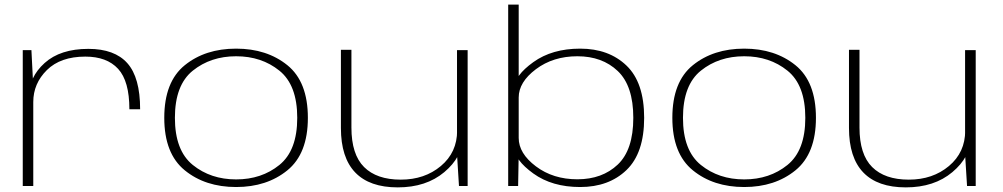

<svg xmlns="http://www.w3.org/2000/svg" viewBox="-20 -805 4340 831"><path d="M540 -332H586.5Q586.5 -469.5 531.2 -531.5Q476 -593.5 362.5 -593.5Q241 -593.5 173 -532.2Q105 -471 105 -385.5L124 -363.5Q124 -443.5 183 -501.8Q242 -560 349.5 -560Q442.5 -560 491.2 -507Q540 -454 540 -332ZM78.5 0H124V-430L116 -588H78.5Z M1002 4.5Q1135 4.5 1223.8 -67.8Q1312.5 -140 1312.5 -295Q1312.5 -451 1223.8 -522.8Q1135 -594.5 1002 -594.5Q868.5 -594.5 779.8 -522.8Q691 -451 691 -295Q691 -140 779.8 -67.8Q868.5 4.5 1002 4.5ZM1002 -28.5Q892 -28.5 814.5 -91Q737 -153.5 737 -295Q737 -437 814.5 -499.2Q892 -561.5 1002 -561.5Q1112 -561.5 1189.2 -499.2Q1266.5 -437 1266.5 -295Q1266.5 -153.5 1189.2 -91Q1112 -28.5 1002 -28.5Z M1966.5 0H2004V-588H1958V-137ZM1501 -589.5H1455.5V-251Q1455.5 -123 1517.5 -58.5Q1579.5 6 1701.5 6Q1824.5 6 1903 -60Q1981.5 -126 1981.5 -208.5L1958.5 -239.5Q1958.5 -145.5 1888.2 -86.5Q1818 -27.5 1714.5 -27.5Q1610.5 -27.5 1555.8 -82Q1501 -136.5 1501 -253Z M2179.5 0H2222.5L2225 -136V-785H2179.5ZM2491 4.5Q2615 4.5 2691.5 -69Q2768 -142.5 2768 -295Q2768 -448 2691.5 -521.2Q2615 -594.5 2491 -594.5Q2369.5 -594.5 2288.2 -536Q2207 -477.5 2207 -426L2225 -383Q2225 -449.5 2299.5 -505.5Q2374 -561.5 2479 -561.5Q2586.5 -561.5 2653.8 -497.5Q2721 -433.5 2721 -295Q2721 -156.5 2653.8 -92.8Q2586.5 -29 2479 -29Q2374 -29 2299.5 -85Q2225 -141 2225 -208L2207 -164.5Q2207 -113 2288.2 -54.2Q2369.5 4.5 2491 4.5Z M3201 4.5Q3334 4.5 3422.8 -67.8Q3511.5 -140 3511.5 -295Q3511.5 -451 3422.8 -522.8Q3334 -594.5 3201 -594.5Q3067.5 -594.5 2978.8 -522.8Q2890 -451 2890 -295Q2890 -140 2978.8 -67.8Q3067.5 4.5 3201 4.5ZM3201 -28.5Q3091 -28.5 3013.5 -91Q2936 -153.5 2936 -295Q2936 -437 3013.5 -499.2Q3091 -561.5 3201 -561.5Q3311 -561.5 3388.2 -499.2Q3465.5 -437 3465.5 -295Q3465.5 -153.5 3388.2 -91Q3311 -28.5 3201 -28.5Z M4165.5 0H4203V-588H4157V-137ZM3700 -589.5H3654.5V-251Q3654.5 -123 3716.5 -58.5Q3778.5 6 3900.5 6Q4023.5 6 4102 -60Q4180.5 -126 4180.5 -208.5L4157.5 -239.5Q4157.5 -145.5 4087.2 -86.5Q4017 -27.5 3913.5 -27.5Q3809.5 -27.5 3754.8 -82Q3700 -136.5 3700 -253Z"/></svg>

Font: Anybody Expanded ExtraLight
Style: Regular
Weight: 250
Width: 7
Version: Version 1.113;gftools[0.9.25]